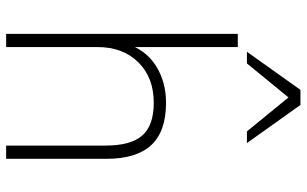

<svg xmlns="http://www.w3.org/2000/svg" viewBox="-202 -772 975 610"><g transform="rotate(90 285.0 -467.5)"><path d="M88 0V-736H130V-379H118Q138 -443 189 -475.5Q240 -508 307 -508Q398 -508 441.5 -461Q485 -414 485 -320V0H443V-316Q443 -396 411 -432.5Q379 -469 307 -469Q227 -469 178.5 -420Q130 -371 130 -290V0ZM145 -765 266 -935H314L435 -765H398L290 -897L182 -765Z"/></g></svg>

Font: Mulish ExtraLight ExtraLight
Style: Regular
Weight: 250
Version: Version 3.603